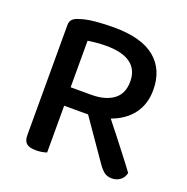

<svg xmlns="http://www.w3.org/2000/svg" viewBox="-115 -728 824 845"><g transform="rotate(20 297.0 -306.0)"><path d="M190 -2Q182 1 169 3.5Q156 6 140 6Q109 6 95.5 -5.5Q82 -17 82 -44V-560Q82 -577 91.5 -586.5Q101 -596 118 -601Q149 -612 192 -616Q235 -620 278 -620Q408 -620 471.5 -567.5Q535 -515 535 -420Q535 -354 500.5 -307.5Q466 -261 402 -238Q426 -208 449 -178.5Q472 -149 492.5 -122.5Q513 -96 529.5 -74.5Q546 -53 556 -39Q551 -16 534 -4Q517 8 497 8Q473 8 459 -3.5Q445 -15 431 -35L302 -221H190ZM286 -307Q351 -307 389 -335Q427 -363 427 -420Q427 -476 388.5 -504Q350 -532 275 -532Q252 -532 229.5 -530Q207 -528 189 -525V-307Z"/></g></svg>

Font: Baloo Chettan 2 Medium
Style: Regular
Weight: 500
Designer: Maithili Shingre, Unnati Kotecha and Ek Type
Foundry: Ek Type
Version: Version 1.640;hotconv 1.0.111;makeotfexe 2.5.65597; ttfautoh